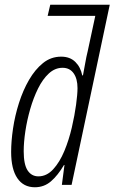

<svg xmlns="http://www.w3.org/2000/svg" viewBox="-20 -780 483 810"><path d="M127 10Q79 10 53 -28.5Q27 -67 27 -139Q27 -184 35 -238Q43 -292 60 -345.5Q77 -399 102.5 -443Q128 -487 161.5 -514Q195 -541 238 -541Q275 -541 297.5 -519Q320 -497 327 -462H330Q335 -487 339.5 -513.5Q344 -540 350 -564L382 -713H181L192 -760H443L282 0H241L252 -84H250Q224 -40 195 -15Q166 10 127 10ZM142 -36Q177 -36 204.5 -66Q232 -96 251.5 -143Q271 -190 283 -242Q295 -294 301 -338.5Q307 -383 307 -408Q307 -448 290.5 -471Q274 -494 244 -494Q212 -494 186 -470Q160 -446 140.5 -406.5Q121 -367 107.5 -320Q94 -273 87 -226.5Q80 -180 80 -142Q80 -86 96.5 -61Q113 -36 142 -36Z"/></svg>

Font: Noto Sans ExtraCondensed Light
Style: Italic
Weight: 300
Width: 2
Italic angle: -12°
Designer: Monotype Design Team
Foundry: Monotype Imaging Inc.
Version: Version 2.013; ttfautohint (v1.8.4.7-5d5b)